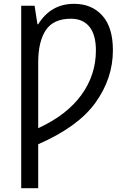

<svg xmlns="http://www.w3.org/2000/svg" viewBox="-20 -745 662 1005"><path d="M571 -482Q571 -335 480 -208Q389 -81 180 10V240H91V-715H161L176 -618H180Q246 -725 368 -725Q460 -725 515.5 -663.5Q571 -602 571 -482ZM180 -418V-74Q330 -143 406 -248Q482 -353 482 -481Q482 -563 448 -605Q414 -647 351 -647Q260 -647 220 -587.5Q180 -528 180 -418Z"/></svg>

Font: Noto Sans Display
Style: Regular
Weight: 400
Designer: Monotype Design team
Foundry: Monotype Imaging Inc.
Version: Version 1.000